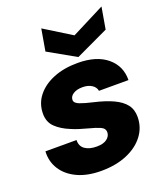

<svg xmlns="http://www.w3.org/2000/svg" viewBox="-137 -810 772 911"><g transform="rotate(-20 249.0 -354.5)"><path d="M217 12Q147 12 97 -11.5Q47 -35 21.5 -75.5Q-4 -116 -1 -166H156Q155 -135 177 -119.5Q199 -104 236 -104Q271 -104 288.5 -118Q306 -132 306 -151Q306 -171 284 -180.5Q262 -190 230 -198Q208 -204 186.5 -210.5Q165 -217 145 -226Q103 -243 76 -269Q49 -295 49 -337Q49 -388 79.5 -426.5Q110 -465 163 -486.5Q216 -508 285 -508Q380 -508 433 -464Q486 -420 485 -349H336Q333 -368 314.5 -380Q296 -392 268 -392Q239 -392 221 -380.5Q203 -369 203 -351Q203 -335 228 -325.5Q253 -316 293 -307Q350 -294 388.5 -276Q427 -258 446.5 -233Q466 -208 466 -171Q466 -118 434.5 -76.5Q403 -35 347 -11.5Q291 12 217 12ZM299 -533 161 -611 180 -721 317 -636 484 -721 465 -611Z"/></g></svg>

Font: Rethink Sans ExtraBold
Style: Italic
Weight: 800
Italic angle: -10°
Designer: The Rethink Sans project authors (Hans Thiessen). DM Sans designed by Colophon Foundry.
Foundry: Rethink Communications LLC
Version: Version 1.001